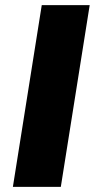

<svg xmlns="http://www.w3.org/2000/svg" viewBox="-20 -725 368 745"><path d="M30 0 142 -705H328L216 0Z"/></svg>

Font: Nunito Sans 9pt Black
Style: Italic
Weight: 900
Italic angle: -9°
Version: Version 3.101;gftools[0.9.27]